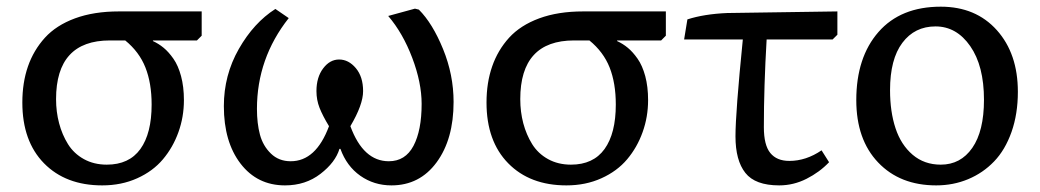

<svg xmlns="http://www.w3.org/2000/svg" viewBox="-20 -541 3114 575"><path d="M286.1 14.2Q176.8 14.2 111.8 -52Q46.9 -118.2 46.9 -233.9Q46.9 -293.5 63.7 -342Q80.6 -390.6 114.5 -428Q148.4 -465.3 204.8 -486.1Q261.2 -506.8 335.9 -506.8H584V-434.1L569.8 -419.9H438V-418Q455.1 -410.2 470 -397.9Q484.9 -385.7 499.3 -365.2Q513.7 -344.7 522.2 -313Q530.8 -281.2 530.8 -241.2Q530.8 -190.9 514.4 -145.3Q498 -99.6 468 -64Q438 -28.3 390.9 -7.1Q343.8 14.2 286.1 14.2ZM299.8 -47.9Q366.7 -47.9 400.4 -94.7Q434.1 -141.6 434.1 -228Q434.1 -292 415.5 -338.9Q397 -385.7 355 -419.9H309.1Q147.9 -419.9 147.9 -244.1Q147.9 -206.1 157 -171.9Q166 -137.7 183.6 -109.4Q201.2 -81.1 231.2 -64.5Q261.2 -47.9 299.8 -47.9Z M833.5 14.2Q750.5 14.2 700.4 -51Q650.4 -116.2 650.4 -223.1Q650.4 -315.9 695.3 -394.5Q740.2 -473.1 804.7 -514.2L844.7 -486.8Q749.5 -366.2 749.5 -214.8Q749.5 -171.4 758.5 -137.7Q767.6 -104 791.3 -81.1Q814.9 -58.1 850.6 -58.1Q926.3 -58.1 965.3 -163.1Q946.3 -194.3 937 -218Q927.7 -241.7 927.7 -268.1Q927.7 -309.6 947.8 -336.2Q967.8 -362.8 995.6 -362.8Q1023.9 -362.8 1045.7 -336.9Q1067.4 -311 1067.4 -268.1Q1067.4 -227.5 1029.3 -163.1Q1067.9 -58.1 1144.5 -58.1Q1193.8 -58.1 1218.3 -104.2Q1242.7 -150.4 1242.7 -230Q1242.7 -293.5 1214.6 -367.7Q1186.5 -441.9 1142.6 -493.2L1222.7 -515.1L1234.4 -512.2Q1275.4 -471.2 1306.9 -394Q1338.4 -316.9 1338.4 -235.8Q1338.4 -124 1287.6 -54.9Q1236.8 14.2 1152.3 14.2Q1100.1 14.2 1059.1 -14.6Q1018.1 -43.5 999.5 -95.2H996.6Q984.4 -54.7 939.7 -20.3Q895 14.2 833.5 14.2Z M1676.3 14.2Q1566.9 14.2 1502 -52Q1437 -118.2 1437 -233.9Q1437 -293.5 1453.9 -342Q1470.7 -390.6 1504.6 -428Q1538.6 -465.3 1595 -486.1Q1651.4 -506.8 1726.1 -506.8H1974.1V-434.1L1960 -419.9H1828.1V-418Q1845.2 -410.2 1860.1 -397.9Q1875 -385.7 1889.4 -365.2Q1903.8 -344.7 1912.4 -313Q1920.9 -281.2 1920.9 -241.2Q1920.9 -190.9 1904.5 -145.3Q1888.2 -99.6 1858.2 -64Q1828.1 -28.3 1781 -7.1Q1733.9 14.2 1676.3 14.2ZM1689.9 -47.9Q1756.8 -47.9 1790.5 -94.7Q1824.2 -141.6 1824.2 -228Q1824.2 -292 1805.7 -338.9Q1787.1 -385.7 1745.1 -419.9H1699.2Q1538.1 -419.9 1538.1 -244.1Q1538.1 -206.1 1547.1 -171.9Q1556.2 -137.7 1573.7 -109.4Q1591.3 -81.1 1621.3 -64.5Q1651.4 -47.9 1689.9 -47.9Z M2313.5 14.2Q2241.7 14.2 2212.2 -23.2Q2182.6 -60.5 2182.6 -132.8Q2182.6 -203.1 2204.6 -422.9H2028.8L2038.6 -482.9Q2088.4 -499 2157.7 -502L2487.8 -506.8V-437L2473.6 -422.9H2275.9Q2267.6 -281.7 2267.6 -160.2Q2267.6 -106.4 2286.9 -82.8Q2306.2 -59.1 2343.8 -59.1Q2394 -59.1 2440.4 -90.8L2462.9 -55.2Q2434.6 -25.4 2395.5 -5.6Q2356.4 14.2 2313.5 14.2Z M2783.7 14.2Q2675.3 14.2 2609.9 -54.4Q2544.4 -123 2544.4 -241.2Q2544.4 -369.1 2610.8 -445.1Q2677.2 -521 2797.4 -521Q2902.3 -521 2965.3 -450.7Q3028.3 -380.4 3028.3 -266.1Q3028.3 -199.7 3009.3 -145.8Q2990.2 -91.8 2957 -57.4Q2923.8 -22.9 2879.4 -4.4Q2835 14.2 2783.7 14.2ZM2797.4 -47.9Q2856.9 -47.9 2891.8 -98.1Q2926.8 -148.4 2926.8 -242.2Q2926.8 -343.8 2885.7 -402.8Q2844.7 -461.9 2781.7 -461.9Q2719.2 -461.9 2682.4 -412.8Q2645.5 -363.8 2645.5 -271Q2645.5 -206.5 2661.9 -157Q2678.2 -107.4 2713.1 -77.6Q2748 -47.9 2797.4 -47.9Z"/></svg>

Font: Literata Book
Style: Regular
Weight: 400
Designer: Latin by Veronika Burian and Jose Scaglione. Greek by Irene Vlachou. Cyrillic by Vera Evstafieva
Foundry: TypeTogether
Version: Version 2.003;PS 002.003;hotconv 1.0.88;makeotf.lib2.5.64775